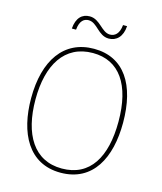

<svg xmlns="http://www.w3.org/2000/svg" viewBox="-131 -994 927 1099"><g transform="rotate(15 332.5 -444.5)"><path d="M182 -804H207C212 -859 237 -875 263 -875C315 -875 337 -803 400 -803C445 -803 480 -835 484 -899H460C455 -845 429 -827 401 -827C351 -827 326 -898 264 -898C219 -898 187 -869 182 -804ZM605 -358C605 -583 515 -725 336 -725C158 -725 60 -584 60 -359C60 -154 142 10 332 10C524 10 605 -151 605 -358ZM86 -359C86 -563 168 -700 336 -700C493 -700 578 -576 578 -358C578 -148 500 -15 333 -15C168 -15 86 -152 86 -359Z"/></g></svg>

Font: Noto Sans Ethiopic SemiCondensed Thin
Style: Regular
Weight: 100
Width: 4
Designer: Monotype Design Team
Foundry: Monotype Imaging Inc.
Version: Version 2.102